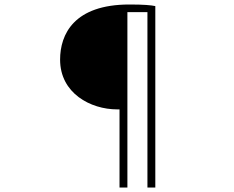

<svg xmlns="http://www.w3.org/2000/svg" viewBox="-20 -775 1040 853"><path d="M501 -289H511V58H546V-721H635V58H670V-748C650 -752 620 -755 555 -755C309 -755 247 -623 247 -510C247 -361 382 -289 501 -289Z"/></svg>

Font: Harano Aji Gothic K1 ExtraLight
Style: Regular
Weight: 250
Foundry: Masamichi Hosoda
Version: HaranoAjiGothicK1-ExtraLight version 20230610;ttx 4.39.4